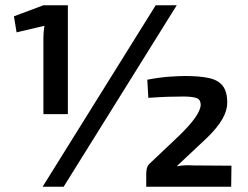

<svg xmlns="http://www.w3.org/2000/svg" viewBox="-20 -710 943 730"><path d="M652 -690 222 0H142L572 -690ZM238 -690V-276H145V-567Q145 -578 146 -589Q147 -600 149 -612L43 -587L33 -648L145 -690ZM685 -421Q738 -421 773.5 -413.5Q809 -406 826.5 -384Q844 -362 844 -319Q844 -290 825.5 -257.5Q807 -225 768 -187L652 -78Q670 -81 684.5 -81.5Q699 -82 717 -81L860 -80L859 0H536V-50Q536 -61 538.5 -70.5Q541 -80 549 -88L662 -195Q699 -231 719.5 -259Q740 -287 743 -308Q744 -332 726.5 -337.5Q709 -343 677 -343Q644 -343 615.5 -342Q587 -341 544 -338L540 -407Q588 -416 624.5 -418.5Q661 -421 685 -421Z"/></svg>

Font: Exo 2 SemiBold
Style: Regular
Weight: 600
Designer: Natanael Gama
Foundry: Natanael Gama
Version: Version 2.010